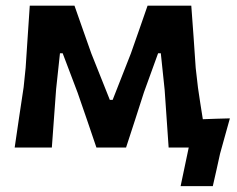

<svg xmlns="http://www.w3.org/2000/svg" viewBox="-20 -518 833 674"><path d="M31.5 0Q39.5 -54 47.2 -107Q55 -160 63 -212L70 -280Q73.5 -334 77.2 -389Q81 -444 84.5 -498H241.5Q256 -456 271 -414Q286 -372 300.5 -330.5L365.5 -167.5H375.5L439.5 -330.5Q454 -372 468.8 -414Q483.5 -456 498 -498H651.5Q655.5 -445 659.5 -389Q663.5 -333 667 -279.5L675 -210Q679 -183 683.2 -155.2Q687.5 -127.5 692 -99.5Q715.5 -100.5 739.5 -101.2Q763.5 -102 787 -102.5Q777.5 -68.5 769 -38Q760.5 -7.5 752.5 21.5Q746.5 49.5 740 78.2Q733.5 107 727 135.5H614L642.5 0H572Q568.5 -50.5 565 -101.2Q561.5 -152 558 -202.5L544.5 -331H535L485.5 -194.5Q470 -146.5 454.2 -97.2Q438.5 -48 422.5 0H318.5Q302 -48.5 285.5 -97Q269 -145.5 252.5 -192.5L200 -331H190.5L177 -205Q173 -153.5 169.5 -102.8Q166 -52 162 0Z"/></svg>

Font: Commissioner Loud SemiBold
Style: Regular
Weight: 600
Designer: Kostas Bartsokas
Foundry: Kostas Bartsokas
Version: Version 1.000; ttfautohint (v1.8.3)